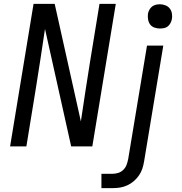

<svg xmlns="http://www.w3.org/2000/svg" viewBox="-20 -755 940 990"><path d="M32 0 153 -735H262L397 -129Q409 -207 420.5 -285Q432 -363 445 -441L493 -735H577L456 0H347L212 -606Q200 -528 188.5 -450Q177 -372 164 -294L116 0ZM503 215V141H562Q576 141 591 136Q606 131 617 119.5Q628 108 633 94Q638 80 641 65L738 -520H822L723 77Q720 96 714 114.5Q708 133 696.5 149.5Q685 166 670 179Q655 192 636.5 200.5Q618 209 599.5 212Q581 215 562 215ZM804 -608Q790 -608 776 -613Q762 -618 754 -629Q746 -640 743.5 -655Q741 -670 743 -685Q745 -695 750.5 -705Q756 -715 764.5 -721.5Q773 -728 783.5 -730.5Q794 -733 805 -733Q819 -733 833 -727.5Q847 -722 855.5 -711Q864 -700 866.5 -685Q869 -670 866 -655Q864 -645 858.5 -635Q853 -625 844.5 -618.5Q836 -612 825.5 -610Q815 -608 804 -608Z"/></svg>

Font: Iosevka Aile Oblique
Style: Regular
Weight: 400
Italic angle: -9°
Designer: Belleve Invis
Foundry: Belleve Invis
Version: Version 31.1.0; ttfautohint (v1.8.4)